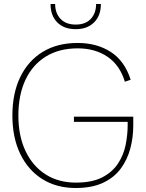

<svg xmlns="http://www.w3.org/2000/svg" viewBox="-20 -930 730 961"><path d="M485 -910Q485 -852 451 -818Q417 -784 359 -784Q300 -784 266.5 -818Q233 -852 233 -910H256Q256 -864 283 -835.5Q310 -807 359 -807Q408 -807 434.5 -835.5Q461 -864 461 -910ZM359 11Q263 11 192 -33.5Q121 -78 81.5 -159.5Q42 -241 42 -352Q42 -463 81.5 -544.5Q121 -626 194 -670.5Q267 -715 368 -715Q465 -715 534.5 -670Q604 -625 634 -531L605 -521Q580 -604 518 -646Q456 -688 369 -688Q276 -688 209.5 -647Q143 -606 107.5 -530.5Q72 -455 72 -352Q72 -249 108 -173.5Q144 -98 208.5 -57Q273 -16 360 -16Q441 -16 492 -42.5Q543 -69 571 -112Q599 -155 609 -205.5Q619 -256 619 -303V-320H350V-346H647V-302Q647 -242 632 -186Q617 -130 584 -85.5Q551 -41 495.5 -15Q440 11 359 11Z"/></svg>

Font: Prodigy Sans ExtraLight
Style: Regular
Weight: 200
Designer: Wei Huang
Foundry: Wei Huang
Version: Version 1.003; ttfautohint (v1.8.3)